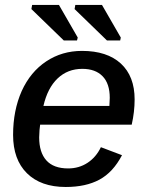

<svg xmlns="http://www.w3.org/2000/svg" viewBox="-20 -743 596 773"><path d="M141.6 -241.2Q138.7 -224.6 137.7 -189.9Q137.7 -129.4 166.7 -97.2Q195.8 -64.9 254.4 -64.9Q297.9 -64.9 332.3 -87.4Q366.7 -109.9 386.2 -150.4L471.2 -118.2Q435.1 -49.3 380.4 -19.8Q325.7 9.8 244.6 9.8Q144.5 9.8 88.6 -45.4Q32.7 -100.6 32.7 -199.7Q32.7 -298.3 67.4 -376.5Q102.5 -453.6 166 -495.8Q229.5 -538.1 310.1 -538.1Q411.1 -538.1 466.6 -487.1Q522 -436 522 -342.8Q522 -293 510.3 -241.2ZM154.8 -316.4H420.4L421.9 -349.1Q421.9 -406.7 392.8 -436.3Q363.8 -465.8 311.5 -465.8Q252.4 -465.8 211.9 -427.2Q171.4 -388.7 154.8 -316.4ZM293 -591.8 290 -580.1H236.8L106.4 -706.5L109.4 -723.1H217.3ZM466.3 -591.8 463.9 -580.1H410.6L280.3 -706.5L283.2 -723.1H390.6Z"/></svg>

Font: Arimo Medium
Style: Italic
Weight: 500
Italic angle: -12°
Designer: Steve Matteson
Foundry: Monotype Imaging Inc.
Version: Version 1.33